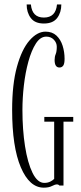

<svg xmlns="http://www.w3.org/2000/svg" viewBox="-20 -856 374 886"><path d="M182 10Q116 10 76 -84Q36 -178 36 -349Q36 -467.5 58.2 -548Q80.5 -628.5 116 -669.2Q151.5 -710 190 -710Q221 -710 240.5 -691.8Q260 -673.5 269 -644.8Q278 -616 278 -584.5Q278 -562 271.8 -553.2Q265.5 -544.5 254.5 -544.5Q232 -544.5 232 -579Q232 -594.5 237 -606.2Q242 -618 242 -640.5Q242 -658.5 228.5 -672.8Q215 -687 193.5 -687Q166 -687 145.5 -655Q125 -623 111 -572Q97 -521 90.2 -462Q83.5 -403 83.5 -349Q83.5 -257.5 95.5 -181Q107.5 -104.5 130.2 -58.2Q153 -12 184.5 -12Q200.5 -12 212.5 -18.2Q224.5 -24.5 230 -30.5V-294.5H184.5V-316.5H318V-294.5H273V0H254Q253.5 -1 250.5 -3Q247.5 -5 242.5 -5Q234 -5 219.5 2.5Q205 10 182 10ZM182.5 -747.5Q141 -747.5 122 -773Q103 -798.5 103 -835.5H122.5Q128 -775 182.5 -775Q237.5 -775 243 -835.5H263Q263 -798.5 243.8 -773Q224.5 -747.5 182.5 -747.5Z"/></svg>

Font: Imbue 50pt ExtraLight
Style: Regular
Weight: 200
Designer: Tyler Finck
Foundry: Etcetera Type Company
Version: Version 1.102; ttfautohint (v1.8.3)